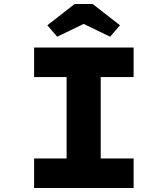

<svg xmlns="http://www.w3.org/2000/svg" viewBox="-20 -937 836 957"><path d="M150 0V-147H312V-553H150V-700H646V-553H482V-147H646V0ZM265 -754 216 -811 352 -917H442L578 -811L529 -754L382 -825H412Z"/></svg>

Font: Lexend Mega
Style: Bold
Weight: 700
Version: Version 1.007